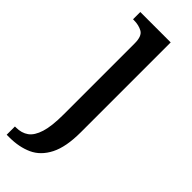

<svg xmlns="http://www.w3.org/2000/svg" viewBox="-269 -559 822 822"><g transform="rotate(45 142.5 -148.0)"><path d="M-11 240V190H-5Q29 190 52 173.5Q75 157 87.5 117Q100 77 100 7V-424Q100 -468 78.5 -480Q57 -492 27 -492H22V-536H206V8Q206 97 180 148Q154 199 109 219.5Q64 240 5 240Z"/></g></svg>

Font: Noto Serif Georgian SemiCondensed Medium
Style: Regular
Weight: 500
Width: 4
Designer: Monotype Design Team, Akaki Razmadze
Foundry: Google LLC
Version: Version 2.003; ttfautohint (v1.8.4.7-5d5b)